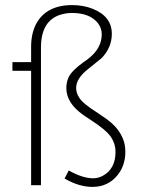

<svg xmlns="http://www.w3.org/2000/svg" viewBox="-20 -735 561 762"><path d="M477.5 -132.8Q477.5 -208 404.3 -261.7Q390.6 -271.5 364.3 -289.1Q306.6 -325.2 293 -349.6Q282.2 -367.2 282.2 -385.7Q282.2 -422.9 327.1 -459Q377 -499 382.8 -503.9Q423.8 -545.9 423.8 -600.6Q423.8 -669.9 347.7 -700.2Q310.5 -714.8 266.6 -714.8Q162.1 -714.8 122.1 -637.7Q103.5 -599.6 103.5 -549.8V-488.3H29.3V-454.1H103.5V0H142.6V-545.9Q142.6 -660.2 231.4 -679.7Q247.1 -683.6 265.6 -683.6Q336.9 -683.6 369.1 -642.6Q383.8 -623 383.8 -598.6Q383.8 -544.9 333 -503.9Q326.2 -498 311.5 -488.3Q265.6 -455.1 252.9 -429.7Q243.2 -409.2 243.2 -385.7Q243.2 -328.1 305.7 -282.2Q317.4 -273.4 341.8 -257.8Q403.3 -217.8 420.9 -190.4Q438.5 -164.1 438.5 -132.8Q438.5 -64.5 387.7 -37.1Q369.1 -27.3 348.6 -27.3Q305.7 -28.3 252.9 -58.6L236.3 -26.4Q293.9 6.8 346.7 6.8Q410.2 6.8 448.2 -42Q477.5 -80.1 477.5 -132.8Z"/></svg>

Font: Yaldevi Colombo ExtraLight
Style: Regular
Weight: 275
Designer: Sol Matas, Denzil Rajitha, Kosala Senevirathne and Pathum Egodawatta
Foundry: Mooniak
Version: Version 1.020 ; ttfautohint (v1.6)